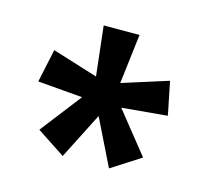

<svg xmlns="http://www.w3.org/2000/svg" viewBox="-63 -833 538 497"><g transform="rotate(15 205.5 -584.0)"><path d="M254 -761H158L173 -628L51 -666L32 -577L152 -567L67 -457L143 -407L206 -531L267 -407L345 -457L257 -567L379 -578L361 -667L238 -628Z"/></g></svg>

Font: Noto Sans Hebrew ExtraCondensed Medium
Style: Regular
Weight: 500
Width: 2
Designer: Monotype Design Team
Foundry: Monotype Imaging Inc.
Version: Version 2.004